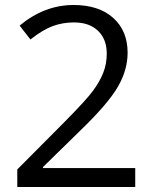

<svg xmlns="http://www.w3.org/2000/svg" viewBox="-20 -744 612 764"><path d="M518.1 0H48.8V-69.8L236.8 -258.8Q322.8 -345.7 350.1 -382.8Q377.4 -419.9 391.1 -455.1Q404.8 -490.2 404.8 -530.8Q404.8 -587.9 370.1 -621.3Q335.4 -654.8 273.9 -654.8Q229.5 -654.8 189.7 -640.1Q149.9 -625.5 101.1 -586.9L58.1 -642.1Q156.7 -724.1 272.9 -724.1Q373.5 -724.1 430.7 -672.6Q487.8 -621.1 487.8 -534.2Q487.8 -466.3 449.7 -399.9Q411.6 -333.5 307.1 -231.9L150.9 -79.1V-75.2H518.1Z"/></svg>

Font: QFn3     
Style: Regular
Weight: 400
Foundry: Ascender Corporation
Version: Version 1.10